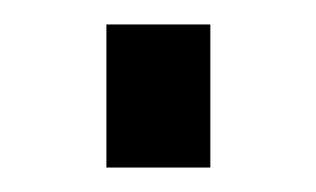

<svg xmlns="http://www.w3.org/2000/svg" viewBox="-20 -137 258 157"><path d="M67 0V-117H152V0Z"/></svg>

Font: Cairo Play
Style: Regular
Weight: 400
Designer: Mohamed Gaber, Accademia di Belle Arti di Urbino
Foundry: Kief Type Foundry, Accademia di Belle Arti di Urbino
Version: Version 3.119